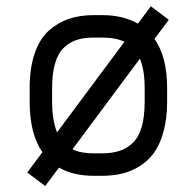

<svg xmlns="http://www.w3.org/2000/svg" viewBox="-20 -561 640 626"><path d="M436 -369.6 216.3 -74.2Q243.2 -61 286.1 -61H311Q344.7 -61 369.1 -68.8Q393.6 -76.7 412.8 -95Q432.1 -113.3 441.9 -147Q451.7 -180.7 451.7 -229.5V-274.4Q451.7 -333 436 -369.6ZM313 -438.5H285.2Q252.9 -438.5 229.5 -430.7Q206.1 -422.9 187.5 -404.8Q168.9 -386.7 159.4 -354Q149.9 -321.3 149.9 -273.9V-230Q149.9 -168.5 166 -129.4L385.7 -424.8Q356.9 -438.5 313 -438.5ZM471.7 -540.5 530.3 -496.6 483.9 -434.1Q524.9 -375 524.9 -274.4V-229.5Q524.9 -173.8 512.9 -131.1Q501 -88.4 481.4 -61.8Q461.9 -35.2 433.6 -18.1Q405.3 -1 375.5 5.6Q345.7 12.2 311 12.2H286.1Q218.8 12.2 172.4 -14.6L127.4 45.4L68.8 1.5L118.2 -64.9Q76.7 -124.5 76.7 -230V-273.9Q76.7 -340.8 93.8 -388.9Q110.8 -437 141.1 -462.9Q171.4 -488.8 206.8 -500.2Q242.2 -511.7 285.2 -511.7H313Q381.3 -511.7 429.7 -483.9Z"/></svg>

Font: Anka/Coder
Style: Regular
Weight: 400
Monospace: yes
Version: Version 001.100